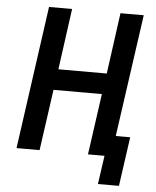

<svg xmlns="http://www.w3.org/2000/svg" viewBox="-57 -748 762 937"><g transform="rotate(5 324.0 -280.0)"><path d="M458 140 488 -70 477 -101H595L561 140ZM47 0 145 -700H258L217 -401H454L495 -700H609L510 0H397L439 -299H202L160 0Z"/></g></svg>

Font: Finlandica Medium
Style: Italic
Weight: 500
Italic angle: -8°
Designer: Niklas Ekholm, Juho Hiilivirta, Jaakko Suomalainen
Foundry: Helsinki Type Studio
Version: Version 1.063